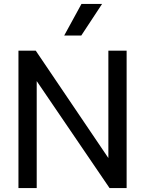

<svg xmlns="http://www.w3.org/2000/svg" viewBox="-20 -958 739 978"><path d="M74 -700H162L532 -153V-700H625V0H538L167 -545V0H74ZM395 -938H500L394 -777H307Z"/></svg>

Font: Bai Jamjuree Medium
Style: Regular
Weight: 500
Version: Version 1.000; ttfautohint (v1.6)